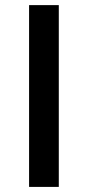

<svg xmlns="http://www.w3.org/2000/svg" viewBox="-20 -734 345 754"><path d="M94.2 0V-713.9H210.9V0Z"/></svg>

Font: f0_1792           
Style: Regular
Weight: 600
Foundry: Ascender Corporation
Version: Version 1.10